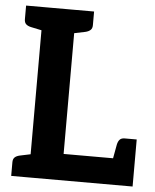

<svg xmlns="http://www.w3.org/2000/svg" viewBox="-52 -768 656 813"><g transform="rotate(5 276.0 -362.0)"><path d="M100 0V-724H239V-112H542V0ZM445 -89 460 -171Q463 -185 470 -192.5Q477 -200 491 -200H542V-112ZM26 0V-58Q26 -72 33.5 -79Q41 -86 55 -89L112 -101L125 0ZM125 -724 112 -623 55 -635Q41 -638 33.5 -645Q26 -652 26 -666V-724ZM315 -724V-666Q315 -652 307 -645Q299 -638 286 -635L228 -623L216 -724Z"/></g></svg>

Font: Aleo
Style: Bold
Weight: 700
Designer: Alessio Laiso
Foundry: Alessio Laiso
Version: Version 2.001;gftools[0.9.29]